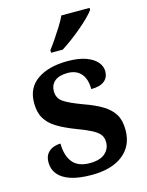

<svg xmlns="http://www.w3.org/2000/svg" viewBox="-117 -838 705 920"><g transform="rotate(-15 235.5 -378.0)"><path d="M223 10Q160 10 119 -3.5Q78 -17 57.5 -42Q37 -67 37 -101Q37 -129 49.5 -145Q62 -161 80 -167.5Q98 -174 116 -174Q116 -115 143 -81Q170 -47 228 -47Q279 -47 304 -69Q329 -91 329 -124Q329 -147 317.5 -162Q306 -177 279.5 -191Q253 -205 207 -222Q152 -243 116 -265Q80 -287 62 -317.5Q44 -348 44 -394Q44 -470 100.5 -508.5Q157 -547 250 -547Q306 -547 342 -533.5Q378 -520 395.5 -499Q413 -478 413 -453Q413 -423 391.5 -405.5Q370 -388 326 -388Q326 -438 302.5 -465Q279 -492 236 -492Q193 -492 171.5 -473.5Q150 -455 150 -424Q150 -390 177 -371Q204 -352 272 -327Q326 -308 362 -286Q398 -264 416 -234Q434 -204 434 -157Q434 -78 378 -34Q322 10 223 10ZM185 -619Q200 -638 217.5 -664Q235 -690 252 -717Q269 -744 279 -766H419V-756Q410 -743 390 -723Q370 -703 344 -681Q318 -659 291.5 -639.5Q265 -620 243 -606H185Z"/></g></svg>

Font: Noto Rashi Hebrew SemiBold
Style: Regular
Weight: 600
Version: Version 1.006